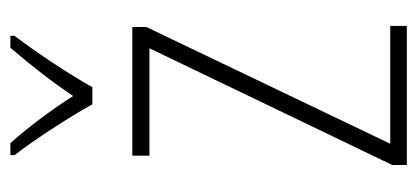

<svg xmlns="http://www.w3.org/2000/svg" viewBox="-237 -567 804 370"><g transform="rotate(-90 165.0 -382.0)"><path d="M149 -606H182C207 -651 249 -714 281 -756V-764H258C223 -723 193 -685 165 -643C139 -684 104 -731 74 -764H51V-756C79 -720 123 -653 149 -606ZM300 0V-32H73L298 -502V-529H50V-496H257L32 -28V0Z"/></g></svg>

Font: Noto Sans Bengali Condensed ExtraLight
Style: Regular
Weight: 200
Width: 3
Designer: Joana Ranito - Universal Thirst; Jelle Bosma - Monotype Design Team
Foundry: Universal Thirst ehf.
Version: Version 3.000